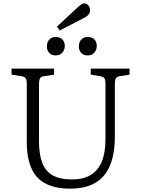

<svg xmlns="http://www.w3.org/2000/svg" viewBox="-20 -1113 841 1147"><path d="M398 14Q331 14 281.5 -3.5Q232 -21 201 -55.5Q170 -90 155 -142.5Q140 -195 140 -265V-611Q140 -636 133.5 -645.5Q127 -655 107 -658L49 -667V-703H303V-667L243 -658Q226 -656 219.5 -645.5Q213 -635 213 -607V-270Q213 -191 232.5 -140Q252 -89 295.5 -65Q339 -41 410 -41Q477 -41 521.5 -67.5Q566 -94 588 -147.5Q610 -201 610 -280V-611Q610 -636 603.5 -645.5Q597 -655 577 -658L522 -667V-703H754V-667L696 -658Q678 -655 672 -645Q666 -635 666 -607V-296Q666 -196 638 -126.5Q610 -57 550.5 -21.5Q491 14 398 14ZM337 -931 320 -954 446 -1071Q459 -1082 467 -1087.5Q475 -1093 483 -1093Q498 -1093 508 -1080.5Q518 -1068 518 -1054Q518 -1037 508.5 -1025.5Q499 -1014 480 -1005ZM504 -782Q479 -782 465 -797Q451 -812 451 -836Q451 -860 465 -876Q479 -892 504 -892Q530 -892 544 -877.5Q558 -863 558 -839Q558 -815 543.5 -798.5Q529 -782 504 -782ZM312 -782Q288 -782 274 -797Q260 -812 260 -836Q260 -860 274 -876Q288 -892 313 -892Q338 -892 352.5 -877.5Q367 -863 367 -839Q367 -815 352.5 -798.5Q338 -782 312 -782Z"/></svg>

Font: Literata 18pt Light
Style: Regular
Weight: 300
Designer: Latin by Veronika Burian and Jose Scaglione. Greek by Irene Vlachou. Cyrillic by Vera Evstafieva.
Foundry: TypeTogether
Version: Version 3.103;gftools[0.9.29]